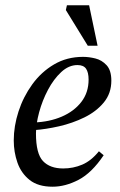

<svg xmlns="http://www.w3.org/2000/svg" viewBox="-20 -694 452 726"><path d="M179 12Q124 12 92 -13.5Q60 -39 46 -79Q32 -119 32 -163Q32 -217 50 -272.5Q68 -328 102 -375Q136 -422 184.5 -450.5Q233 -479 294 -479Q316 -479 340.5 -473Q365 -467 383 -447.5Q401 -428 401 -389Q401 -341 372.5 -306.5Q344 -272 299 -250Q254 -228 203.5 -216.5Q153 -205 109 -202V-231Q167 -233 213.5 -253Q260 -273 287.5 -308.5Q315 -344 315 -393Q315 -420 305.5 -434Q296 -448 273 -448Q240 -448 211.5 -421.5Q183 -395 161.5 -354.5Q140 -314 128 -269.5Q116 -225 116 -189Q116 -113 142.5 -85Q169 -57 219 -57Q257 -57 291 -71.5Q325 -86 354 -122L372 -107Q327 -40 277 -14Q227 12 179 12ZM349 -521H312L229 -656L233 -674H317Z"/></svg>

Font: STIX Two Text
Style: Italic
Weight: 400
Italic angle: -12°
Designer: Ross Mills, John Hudson & Paul Hanslow, Tiro Typeworks Ltd; with prior portions MicroPress Inc. and Coen Hoffman, Elsevi
Foundry: Tiro Typeworks Ltd
Version: Version 2.13 b171